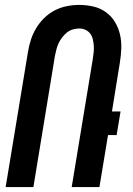

<svg xmlns="http://www.w3.org/2000/svg" viewBox="-20 -762 540 782"><path d="M3 0 94 -551Q98 -576 106 -600.5Q114 -625 127.5 -647.5Q141 -670 160.5 -689Q180 -708 203.5 -720Q227 -732 252.5 -737Q278 -742 303 -742Q332 -742 360 -735.5Q388 -729 410.5 -713Q433 -697 447.5 -673.5Q462 -650 468.5 -622.5Q475 -595 474 -565.5Q473 -536 468 -506L436 -308H471L455 -212H420L385 0H272L358 -522Q360 -536 361.5 -549.5Q363 -563 362 -576Q361 -589 358 -602Q355 -615 347.5 -625Q340 -635 328 -640.5Q316 -646 303 -646Q290 -646 276.5 -642Q263 -638 252.5 -629.5Q242 -621 233.5 -610Q225 -599 219 -586.5Q213 -574 210 -561.5Q207 -549 204 -536L116 0Z"/></svg>

Font: Iosevka Term Curly
Style: Bold Italic
Weight: 700
Italic angle: -9°
Designer: Belleve Invis
Foundry: Belleve Invis
Version: Version 32.3.0